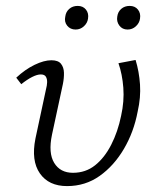

<svg xmlns="http://www.w3.org/2000/svg" viewBox="-20 -622 534 650"><path d="M207 8Q145 8 115 -35Q85 -78 100 -153L136 -321Q139 -332 139.5 -343Q140 -354 135.5 -362Q131 -370 118 -370Q106 -370 89 -361.5Q72 -353 52 -337L35 -359Q65 -387 97 -402.5Q129 -418 154 -418Q177 -418 186.5 -406Q196 -394 196.5 -376Q197 -358 193 -338L156 -166Q143 -104 163.5 -70.5Q184 -37 227 -37Q270 -37 302 -62.5Q334 -88 356.5 -132Q379 -176 390 -230Q401 -279 397.5 -325Q394 -371 381 -408L439 -419Q451 -380 454 -336Q457 -292 446 -244Q433 -175 399.5 -118Q366 -61 317.5 -26.5Q269 8 207 8ZM236 -522Q218 -522 207.5 -535Q197 -548 201 -566Q203 -582 214.5 -592Q226 -602 243 -602Q261 -602 271 -589.5Q281 -577 278 -559Q276 -544 264 -533Q252 -522 236 -522ZM412 -522Q394 -522 384 -535.5Q374 -549 377 -566Q379 -582 390.5 -592Q402 -602 419 -602Q437 -602 447 -589.5Q457 -577 454 -559Q452 -544 440 -533Q428 -522 412 -522Z"/></svg>

Font: Ysabeau Infant Light
Style: Italic
Weight: 300
Italic angle: -12°
Designer: Christian Thalmann (Catharsis Fonts)
Version: Version 2.001;gftools[0.9.30]; featfreeze: ss01,ss02,lnum